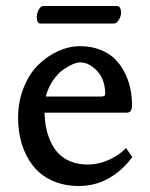

<svg xmlns="http://www.w3.org/2000/svg" viewBox="-20 -600 499 637"><path d="M357.9 -522H113.8Q102.1 -522 102.1 -543.9Q102.1 -556.2 108.6 -568.1Q115.2 -580.1 124 -580.1H368.2Q375 -580.1 378.4 -573.5Q381.8 -566.9 381.8 -559.1Q381.8 -546.9 374.5 -534.4Q367.2 -522 357.9 -522ZM131.8 -279.8H314.9Q329.1 -279.8 329.1 -287.1Q329.1 -335.4 302.5 -364.3Q275.9 -393.1 245.1 -393.1Q235.8 -393.1 220.9 -386.7Q206.1 -380.4 188.7 -368.2Q171.4 -356 155.5 -332.5Q139.6 -309.1 131.8 -279.8ZM397.9 -108.9 418.9 -79.1Q386.7 -34.7 341.3 -8.8Q295.9 17.1 242.2 17.1Q192.4 17.1 153.3 -0.7Q114.3 -18.6 89.8 -49.6Q65.4 -80.6 52.7 -121.1Q40 -161.6 40 -209Q40 -263.2 58.6 -309.3Q77.1 -355.5 106.9 -384.8Q136.7 -414.1 172.9 -430.4Q209 -446.8 245.1 -446.8Q283.2 -446.8 313.5 -434.6Q343.8 -422.4 363 -402.6Q382.3 -382.8 395 -356.7Q407.7 -330.6 412.8 -304.2Q418 -277.8 418 -250Q418 -226.1 399.9 -226.1H127.9Q128.4 -199.7 133.1 -176.3Q137.7 -152.8 148.2 -129.9Q158.7 -106.9 174.3 -90.6Q189.9 -74.2 214.6 -64.2Q239.3 -54.2 270 -54.2Q307.6 -54.2 342.3 -70.1Q377 -85.9 397.9 -108.9Z"/></svg>

Font: Linear Smooth Low Contrast
Style: Regular
Weight: 500
Designer: Philipp H. Poll, Flanker
Foundry: Philipp H. Poll, reworked by Flanker
Version: Version 1.010 | FøM Fix